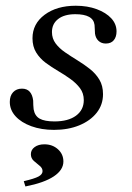

<svg xmlns="http://www.w3.org/2000/svg" viewBox="-20 -446 466 676"><path d="M170.2 11.3Q125.8 11.3 90.3 -1.6Q54.8 -14.5 34.7 -36.7Q14.5 -58.9 14.5 -87.1Q14.5 -108.9 26.2 -121.4Q37.9 -133.9 57.3 -133.9Q75 -133.9 84.7 -123Q94.4 -112.1 96.8 -91.9Q96.8 -85.5 97.2 -76.2Q97.6 -66.9 98.4 -61.3Q102.4 -37.9 119.8 -28.2Q137.1 -18.5 171.8 -18.5Q220.2 -18.5 247.6 -38.7Q275 -58.9 275 -93.5Q275 -117.7 261.7 -135.5Q248.4 -153.2 228.2 -167.7Q208.1 -182.3 184.7 -196Q161.3 -209.7 140.7 -225Q120.2 -240.3 107.3 -261.3Q94.4 -282.3 94.4 -311.3Q94.4 -362.1 137.1 -394Q179.8 -425.8 246.8 -425.8Q287.9 -425.8 320.6 -413.7Q353.2 -401.6 371.8 -381.5Q390.3 -361.3 390.3 -335.5Q390.3 -316.1 380.6 -304.4Q371 -292.7 352.4 -292.7Q337.1 -292.7 327 -302Q316.9 -311.3 314.5 -327.4Q313.7 -335.5 313.7 -344Q313.7 -352.4 312.9 -358.1Q310.5 -377.4 293.5 -386.7Q276.6 -396 245.2 -396Q206.5 -396 184.7 -379Q162.9 -362.1 162.9 -333.1Q162.9 -310.5 175.8 -293.1Q188.7 -275.8 209.3 -261.7Q229.8 -247.6 252.8 -233.5Q275.8 -219.4 296.4 -203.2Q316.9 -187.1 329.8 -165.7Q342.7 -144.4 342.7 -114.5Q342.7 -77.4 320.6 -49.2Q298.4 -21 259.3 -4.8Q220.2 11.3 170.2 11.3ZM69.4 210.5 63.7 191.9Q101.6 183.1 115.7 175.4Q129.8 167.7 129.8 156.5Q129.8 146 119.8 137.9Q109.7 129.8 99.2 120.6Q88.7 111.3 88.7 96.8Q88.7 81.5 102 71.8Q115.3 62.1 136.3 62.1Q164.5 62.1 183.9 79.4Q203.2 96.8 203.2 122.6Q203.2 152.4 169.4 175Q135.5 197.6 69.4 210.5Z"/></svg>

Font: Playfair 12pt Light
Style: Italic
Weight: 300
Italic angle: -15.6°
Designer: Claus Eggers Sørensen
Foundry: Claus Eggers Sørensen
Version: Version 2.000;gftools[0.9.28]